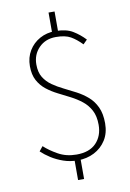

<svg xmlns="http://www.w3.org/2000/svg" viewBox="-101 -886 724 1068"><g transform="rotate(-10 260.5 -352.0)"><path d="M268 13Q226 13 188.5 0Q151 -13 120.5 -32.5Q90 -52 68 -73L89 -99Q119 -71 164.5 -45.5Q210 -20 268 -20Q341 -20 379 -59.5Q417 -99 417 -162Q417 -211 399.5 -244Q382 -277 353.5 -299.5Q325 -322 291 -339.5Q257 -357 223 -374Q189 -391 160.5 -413.5Q132 -436 114.5 -468.5Q97 -501 97 -549Q97 -598 120 -636Q143 -674 182 -695.5Q221 -717 269 -717Q331 -717 368 -694.5Q405 -672 435 -640L412 -617Q381 -649 350.5 -666.5Q320 -684 267 -684Q208 -684 171 -646Q134 -608 134 -552Q134 -508 151.5 -479.5Q169 -451 197.5 -431Q226 -411 260 -394.5Q294 -378 328 -360Q362 -342 390.5 -317.5Q419 -293 436.5 -256Q454 -219 454 -164Q454 -109 429 -69.5Q404 -30 362 -8.5Q320 13 268 13ZM251 121V8H285V121ZM251 -697V-825H285V-697Z"/></g></svg>

Font: Noto Sans HK Thin
Style: Regular
Weight: 100
Designer: Ryoko NISHIZUKA 西塚涼子 (kana, bopomofo & ideographs); Paul D. Hunt (Latin, Greek & Cyrillic); Sandoll Communications 산돌커뮤니
Foundry: Adobe
Version: Version 2.004-H2;hotconv 1.0.118;makeotfexe 2.5.65603